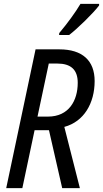

<svg xmlns="http://www.w3.org/2000/svg" viewBox="-20 -968 530 988"><path d="M285 -798 284 -788H336C379 -821 462 -902 490 -940V-948H394C368 -904 327 -848 285 -798ZM12 0H95L158 -298H232L300 0H391L311 -315C412 -342 467 -437 467 -551C467 -656 404 -714 286 -714H163ZM227 -368H173L231 -641H275C344 -641 380 -610 380 -542C380 -450 334 -368 227 -368Z"/></svg>

Font: Noto Sans Condensed
Style: Italic
Weight: 400
Width: 3
Italic angle: -12°
Designer: Monotype Design Team
Foundry: Monotype Imaging Inc.
Version: Version 2.013